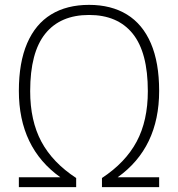

<svg xmlns="http://www.w3.org/2000/svg" viewBox="-20 -769 732 789"><path d="M463.5 -40.5H634V0H399V-37.5Q495.5 -101 541.5 -187Q587.5 -273 587.5 -394.5Q587.5 -553.5 525.5 -630.5Q463.5 -707.5 346 -707.5Q228 -707.5 166 -630.5Q104 -553.5 104 -394.5Q104 -273 150 -187Q196 -101 293 -37.5V0H57.5V-40.5H228Q57.5 -162 57.5 -395.5Q57.5 -512 91.5 -591Q125.5 -670 190 -709.5Q254.5 -749 346 -749Q437 -749 501.5 -709.5Q566 -670 600 -591Q634 -512 634 -395.5Q634 -162 463.5 -40.5Z"/></svg>

Font: Encode Sans ExtraLight
Style: Regular
Weight: 275
Designer: Multiple Designers
Foundry: Impallari Type
Version: Version 2.000